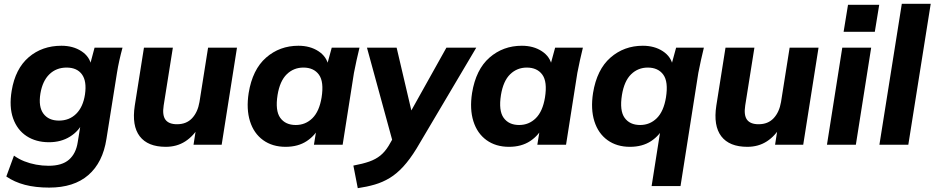

<svg xmlns="http://www.w3.org/2000/svg" viewBox="-20 -756 4882 1003"><path d="M237 224Q165 224 110 209.5Q55 195 13 166L53 57Q78 75 107 86.5Q136 98 168.5 104Q201 110 234 110Q304 110 340.5 78Q377 46 386 -13L403 -118H413Q393 -72 346 -42.5Q299 -13 236 -13Q168 -13 119 -45Q70 -77 48.5 -137.5Q27 -198 41 -282Q60 -397 130 -457Q200 -517 301 -517Q362 -517 405.5 -488.5Q449 -460 457 -413L450 -417L474 -507H620Q611 -474 603.5 -440.5Q596 -407 591 -375L536 -30Q517 93 441.5 158.5Q366 224 237 224ZM288 -126Q342 -126 378 -161.5Q414 -197 424 -263Q434 -332 408 -367.5Q382 -403 328 -403Q274 -403 238 -368Q202 -333 191 -267Q180 -198 207 -162Q234 -126 288 -126Z M846 11Q752 11 710 -44Q668 -99 684 -204L732 -507H883L835 -205Q827 -154 844.5 -130.5Q862 -107 905 -107Q954 -107 983.5 -138.5Q1013 -170 1022 -223L1067 -507H1218L1138 0H991L1006 -97H1021Q992 -46 948 -17.5Q904 11 846 11Z M1472 11Q1403 11 1354.5 -24Q1306 -59 1286 -122.5Q1266 -186 1279 -270Q1299 -393 1370 -455Q1441 -517 1539 -517Q1600 -517 1643.5 -488.5Q1687 -460 1696 -412L1686 -408L1713 -507H1858Q1850 -474 1842.5 -440.5Q1835 -407 1829 -375L1770 0H1620L1636 -99H1652Q1628 -49 1582.5 -19Q1537 11 1472 11ZM1525 -103Q1576 -103 1612 -138.5Q1648 -174 1660 -247Q1673 -329 1646 -366Q1619 -403 1565 -403Q1514 -403 1478 -368Q1442 -333 1430 -260Q1417 -178 1444 -140.5Q1471 -103 1525 -103Z M1849 227 1826 109Q1875 100 1909 88Q1943 76 1967 56.5Q1991 37 2010 6L2044 -53L2037 5L1897 -507H2052L2138 -140H2107L2312 -507H2468L2156 20Q2121 77 2086.5 114.5Q2052 152 2015.5 174Q1979 196 1938 208Q1897 220 1849 227Z M2639 11Q2570 11 2521.5 -24Q2473 -59 2453 -122.5Q2433 -186 2446 -270Q2466 -393 2537 -455Q2608 -517 2706 -517Q2767 -517 2810.5 -488.5Q2854 -460 2863 -412L2853 -408L2880 -507H3025Q3017 -474 3009.5 -440.5Q3002 -407 2996 -375L2937 0H2787L2803 -99H2819Q2795 -49 2749.5 -19Q2704 11 2639 11ZM2692 -103Q2743 -103 2779 -138.5Q2815 -174 2827 -247Q2840 -329 2813 -366Q2786 -403 2732 -403Q2681 -403 2645 -368Q2609 -333 2597 -260Q2584 -178 2611 -140.5Q2638 -103 2692 -103Z M3384 216 3433 -95 3451 -99Q3427 -49 3381.5 -19Q3336 11 3271 11Q3202 11 3153.5 -24Q3105 -59 3085 -122.5Q3065 -186 3078 -270Q3098 -393 3169 -455Q3240 -517 3338 -517Q3399 -517 3442.5 -488.5Q3486 -460 3495 -412L3485 -408L3512 -507H3657Q3649 -474 3641.5 -440.5Q3634 -407 3628 -375L3535 216ZM3324 -103Q3375 -103 3411 -138.5Q3447 -174 3459 -247Q3472 -329 3445 -366Q3418 -403 3364 -403Q3313 -403 3277 -368Q3241 -333 3229 -260Q3216 -178 3243 -140.5Q3270 -103 3324 -103Z M3884 11Q3790 11 3748 -44Q3706 -99 3722 -204L3770 -507H3921L3873 -205Q3865 -154 3882.5 -130.5Q3900 -107 3943 -107Q3992 -107 4021.5 -138.5Q4051 -170 4060 -223L4105 -507H4256L4176 0H4029L4044 -97H4059Q4030 -46 3986 -17.5Q3942 11 3884 11Z M4300 0 4380 -507H4531L4451 0ZM4387 -590 4410 -731H4573L4550 -590Z M4574 0 4691 -736H4842L4725 0Z"/></svg>

Font: Mulish ExtraLight ExtraBold
Style: Italic
Weight: 800
Italic angle: -9°
Version: Version 3.603